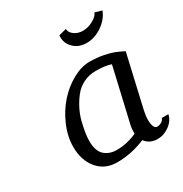

<svg xmlns="http://www.w3.org/2000/svg" viewBox="-153 -748 831 874"><g transform="rotate(-30 262.5 -311.5)"><path d="M75.2 0ZM378.9 -586.9Q406.2 -586.9 432.6 -601.6Q459 -616.2 464.8 -633.3L501 -623Q487.3 -585 448 -557.6Q408.7 -530.3 365.7 -530.3Q325.7 -530.3 299.8 -554.7Q273.9 -579.1 273.9 -614.3Q273.9 -615.7 274.4 -618.7Q274.9 -621.6 274.9 -623L314.9 -633.3V-631.3Q314.9 -614.7 333.7 -600.8Q352.5 -586.9 378.9 -586.9ZM75.2 -150.9Q75.2 -205.1 99.1 -260.5Q123 -315.9 159.7 -357.2Q196.3 -398.4 242.9 -424.3Q289.6 -450.2 333 -450.2Q371.6 -450.2 405.3 -443.4Q439 -436.5 457 -429.2Q475.1 -421.9 500 -409.2L437 -134.8Q431.2 -108.9 431.2 -86.9Q431.2 -65.9 436.8 -53Q442.4 -40 452.1 -40Q465.8 -40 476.8 -47.1Q487.8 -54.2 490.2 -64H524.9Q518.6 -33.2 489.5 -11.7Q460.4 9.8 426.8 9.8Q385.7 9.8 362.8 -21Q289.1 9.8 214.8 9.8Q150.4 9.8 112.8 -35.4Q75.2 -80.6 75.2 -150.9ZM416 -389.2Q386.2 -399.9 335.9 -399.9Q300.8 -399.9 271.5 -385.3Q242.2 -370.6 222.9 -346.2Q203.6 -321.8 189 -293.2Q174.3 -264.6 166.7 -234.1Q159.2 -203.6 155.5 -179.9Q151.9 -156.2 151.9 -138.2Q151.9 -85.4 176.8 -62.7Q201.7 -40 241.2 -40Q294.9 -40 347.2 -64V-76.2Q347.2 -89.4 350.1 -104Z"/></g></svg>

Font: Pfennig
Style: Italic
Weight: 500
Italic angle: -13°
Version: Version 20120410 ; ttfautohint (v0.8)